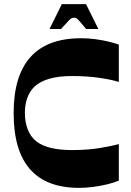

<svg xmlns="http://www.w3.org/2000/svg" viewBox="-20 -897 635 929"><path d="M554.9 -23Q530.8 -12.7 497.8 -4.9Q464.8 3 429.7 7.5Q394.7 12 363 12Q204.6 12 125.3 -78.2Q46 -168.3 46 -350Q46 -530.4 127.6 -621.2Q209.3 -712 372.4 -712Q408.1 -712 443.5 -707.1Q478.8 -702.3 508.2 -695Q537.5 -687.6 554.9 -681.3V-500.4Q521.9 -511.4 462 -520.2Q402.1 -529.1 328.6 -529.1Q264.3 -529.1 219.1 -516.1Q174 -503.1 146.3 -477.5Q123 -454.6 111.7 -422.2Q100.4 -389.9 100.4 -350Q100.4 -306.8 114 -271.2Q127.7 -235.5 155.9 -212.9Q182.9 -191.9 225.7 -181.4Q268.6 -170.9 328.6 -170.9Q402.1 -170.9 462 -180.6Q521.9 -190.3 554.9 -200.2ZM219.5 -756.6 279.2 -877.1H396.2L455.9 -756.6H396.8Q374.1 -784 364.1 -795.3Q354 -806.6 349.5 -809Q345 -811.3 337.7 -811.3Q331.4 -811.3 326.4 -809Q321.4 -806.6 310.7 -795.3Q300 -784 275.3 -756.6Z"/></svg>

Font: Ojuju ExtraLight
Style: Regular
Weight: 200
Designer: Chisaokwu Joboson, Mirko Velimirovic
Foundry: Udi Foundry
Version: Version 1.000